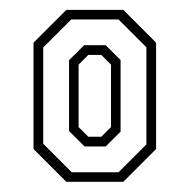

<svg xmlns="http://www.w3.org/2000/svg" viewBox="-20 -720 382 386"><path d="M113.3 -354.5 47.4 -420.4V-634.2L113.3 -700.1H227.9L293.8 -634.2V-420.4L227.9 -354.5ZM124.2 -373.7H218.3L274.3 -429.7V-624.9L218.3 -680.9H123.2L66.9 -624.6V-431ZM150.1 -425.5 118.8 -456.6V-599L149.2 -629.1H192.4L222.4 -599.3V-455.3L192.4 -425.5ZM157.5 -445.1H183.7L203.2 -464.6V-590L183.7 -609.5H157.5L138 -590V-464.6Z"/></svg>

Font: Tourney Condensed Light
Style: Regular
Weight: 300
Width: 3
Designer: Tyler Finck
Foundry: Etcetera Type Co
Version: Version 1.010; ttfautohint (v1.8.3)